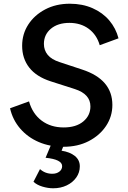

<svg xmlns="http://www.w3.org/2000/svg" viewBox="-20 -777 689 1032"><path d="M321 12Q248 12 188.5 -13.5Q129 -39 88.5 -86Q48 -133 34 -195L136 -232Q155 -165 204 -128.5Q253 -92 322 -92Q389 -92 427.5 -124Q466 -156 466 -205Q466 -271 383 -298L252 -340Q175 -365 137 -414Q99 -463 99 -531Q99 -594 132 -645Q165 -696 223 -726.5Q281 -757 355 -757Q423 -757 477.5 -733Q532 -709 567.5 -667Q603 -625 617 -571L516 -534Q500 -590 457 -622Q414 -654 353 -654Q291 -654 253.5 -622.5Q216 -591 216 -541Q216 -507 236.5 -482Q257 -457 301 -443L422 -403Q584 -350 584 -213Q584 -151 550 -100Q516 -49 457 -18.5Q398 12 321 12ZM266 235Q238 235 208 226Q178 217 160 200L195 132Q223 157 261 157Q284 157 299 145.5Q314 134 314 116Q314 80 225 71L259 -10H328L311 33Q356 40 382.5 61.5Q409 83 409 117Q409 150 390 177Q371 204 338.5 219.5Q306 235 266 235Z"/></svg>

Font: Plus Jakarta Sans SemiBold
Style: Italic
Weight: 600
Italic angle: -8°
Designer: Gumpita Rahayu
Foundry: Tokotype
Version: Version 2.071; ttfautohint (v1.8.4.7-5d5b);gftools[0.9.29]